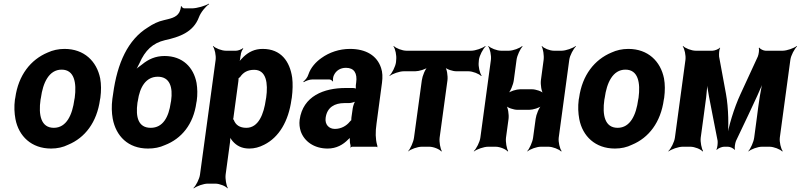

<svg xmlns="http://www.w3.org/2000/svg" viewBox="-20 -807 4404 1056"><path d="M64 -269 62 -259C57 -220 59 -185 65 -152C83 -58 153 10 261 10C295 10 327 3 355 -11C447 -49 513 -134 530 -259L532 -269C537 -308 537 -343 531 -376C512 -470 443 -538 335 -538C301 -538 270 -531 242 -518C149 -479 81 -394 64 -269ZM391 -269 389 -259C378 -176 346 -104 276 -104C205 -104 191 -175 203 -259L205 -269C216 -351 249 -424 319 -424C389 -424 402 -352 391 -269Z M747 -459C778 -530 820 -570 887 -586C965 -603 1043 -629 1074 -712C1084 -739 1111 -772 1130 -784L1129 -787C1110 -775 1063 -761 1035 -761H995C987 -761 980 -767 979 -773L975 -772C976 -766 970 -746 966 -739C950 -709 912 -704 881 -696C849 -689 821 -675 793 -656C684 -589 625 -461 602 -290L598 -263C593 -224 594 -187 600 -154C618 -59 684 10 794 10C828 10 859 4 887 -9C978 -44 1044 -123 1060 -242L1062 -252C1067 -287 1066 -320 1061 -351C1045 -436 985 -499 885 -499C835 -499 796 -481 762 -453C747 -443 726 -426 718 -416L721 -414C729 -424 740 -443 747 -459ZM921 -252 919 -242C908 -163 876 -104 809 -104C741 -104 725 -162 736 -242L738 -252C749 -329 783 -385 848 -385C913 -385 932 -329 921 -252Z M1303 -500 1304 -503C1304 -514 1311 -533 1318 -539L1316 -542C1309 -536 1290 -528 1278 -528H1223C1199 -528 1164 -542 1153 -554L1151 -552C1161 -539 1169 -502 1166 -478L1080 153C1077 177 1058 214 1044 227L1046 229C1061 217 1099 203 1123 203H1164C1188 203 1222 217 1231 229L1233 227C1225 214 1218 177 1221 153L1245 -24C1247 -37 1247 -54 1243 -62L1240 -60C1243 -52 1253 -38 1260 -30C1281 -6 1309 10 1351 10C1379 10 1406 3 1433 -11C1515 -52 1567 -141 1583 -259L1585 -270C1590 -310 1591 -347 1587 -380C1574 -469 1526 -538 1425 -538C1380 -538 1348 -521 1320 -495C1311 -486 1295 -470 1291 -461L1294 -460C1299 -469 1302 -487 1303 -500ZM1335 -104C1298 -104 1276 -120 1266 -147C1265 -149 1260 -155 1259 -154L1262 -151C1263 -152 1265 -165 1265 -168L1291 -360C1291 -363 1293 -377 1292 -378L1289 -375C1290 -374 1299 -382 1301 -384C1318 -409 1342 -423 1378 -423C1445 -423 1455 -349 1444 -270L1442 -259C1431 -180 1402 -104 1335 -104Z M2051 -128 2081 -352C2085 -383 2084 -410 2076 -433C2054 -501 1993 -538 1905 -538C1846 -538 1791 -519 1748 -488C1718 -467 1689 -436 1676 -397C1672 -382 1658 -365 1648 -358L1651 -355C1660 -362 1683 -370 1698 -370H1791C1799 -370 1807 -364 1809 -359L1812 -361C1810 -366 1812 -383 1815 -390C1827 -419 1852 -434 1883 -434C1928 -434 1946 -404 1939 -353L1937 -338C1936 -331 1937 -318 1940 -314L1942 -317C1939 -321 1928 -323 1922 -323H1881C1762 -323 1646 -279 1628 -148C1625 -125 1628 -104 1634 -85C1653 -30 1707 10 1782 10C1830 10 1867 -11 1895 -40C1900 -44 1906 -50 1908 -54L1905 -55C1903 -51 1904 -43 1904 -37C1904 -26 1905 -16 1908 -7C1909 -5 1908 1 1907 3L1908 5C1909 3 1914 0 1917 0H2049C2051 0 2054 2 2055 3L2057 1C2056 0 2054 -2 2054 -4C2054 -5 2056 -7 2056 -7L2054 -10C2045 -43 2044 -80 2051 -128ZM1771 -159C1779 -218 1822 -240 1874 -240H1899C1911 -240 1934 -246 1942 -253L1938 -256C1930 -249 1922 -225 1920 -211L1913 -162C1913 -159 1911 -145 1913 -143L1915 -146C1913 -148 1906 -141 1904 -138C1886 -115 1856 -98 1822 -98C1789 -98 1766 -122 1771 -159Z M2613 -465 2614 -478C2617 -502 2637 -539 2651 -552L2649 -554C2634 -542 2595 -528 2571 -528H2216C2192 -528 2157 -542 2146 -554L2144 -552C2154 -539 2162 -502 2159 -478L2158 -465C2155 -441 2136 -404 2122 -391L2123 -389C2138 -401 2177 -415 2201 -415H2264C2284 -415 2322 -426 2336 -439L2334 -441C2319 -429 2303 -389 2300 -365L2257 -50C2254 -26 2237 11 2225 24V26C2238 14 2276 0 2300 0H2341C2365 0 2398 14 2407 26L2410 24C2402 11 2395 -26 2398 -50L2441 -365C2444 -389 2438 -429 2427 -441L2425 -439C2435 -426 2470 -415 2490 -415H2556C2580 -415 2615 -401 2626 -389L2629 -391C2619 -404 2610 -441 2613 -465Z M3053 -50 3111 -478C3114 -502 3134 -539 3148 -552L3146 -554C3131 -542 3092 -528 3068 -528H3027C3003 -528 2970 -542 2961 -554L2959 -552C2967 -539 2973 -502 2970 -478L2955 -366C2952 -342 2958 -302 2969 -290L2971 -292C2961 -305 2926 -316 2906 -316H2841C2821 -316 2784 -305 2770 -292L2772 -290C2787 -302 2803 -342 2806 -366L2821 -478C2824 -502 2842 -539 2854 -552L2852 -554C2839 -542 2802 -528 2778 -528H2737C2713 -528 2678 -542 2667 -554L2665 -552C2675 -539 2683 -502 2680 -478L2622 -50C2619 -26 2600 11 2586 24L2587 26C2602 14 2641 0 2665 0H2706C2730 0 2763 14 2772 26L2775 24C2767 11 2760 -26 2763 -50L2777 -153C2780 -177 2774 -217 2763 -229L2761 -227C2771 -214 2806 -203 2826 -203H2891C2911 -203 2948 -214 2962 -227L2960 -229C2945 -217 2929 -177 2926 -153L2912 -50C2909 -26 2892 11 2880 24L2881 26C2894 14 2931 0 2955 0H2996C3020 0 3055 14 3066 26L3069 24C3059 11 3050 -26 3053 -50Z M3165 -269 3163 -259C3158 -220 3160 -185 3166 -152C3184 -58 3254 10 3362 10C3396 10 3428 3 3456 -11C3548 -49 3614 -134 3631 -259L3633 -269C3638 -308 3638 -343 3632 -376C3613 -470 3544 -538 3436 -538C3402 -538 3371 -531 3343 -518C3250 -479 3182 -394 3165 -269ZM3492 -269 3490 -259C3479 -176 3447 -104 3377 -104C3306 -104 3292 -175 3304 -259L3306 -269C3317 -351 3350 -424 3420 -424C3490 -424 3503 -352 3492 -269Z M3973 -290 3935 -496C3934 -508 3935 -535 3941 -543L3939 -545C3934 -537 3910 -528 3898 -528H3807C3783 -528 3748 -542 3737 -554L3735 -552C3745 -539 3753 -502 3750 -478L3692 -50C3689 -26 3670 11 3656 24L3657 26C3672 14 3711 0 3735 0H3777C3801 0 3835 14 3844 26L3847 24C3839 11 3831 -26 3834 -50L3849 -160C3858 -229 3873 -320 3870 -371L3866 -370C3869 -319 3888 -235 3900 -170L3927 -32C3928 -20 3926 7 3920 15L3923 17C3928 9 3951 0 3962 0H3984C3995 0 4016 9 4019 17L4022 15C4019 7 4023 -20 4028 -32L4095 -173C4126 -240 4168 -325 4185 -378L4181 -379C4164 -326 4152 -233 4143 -162L4128 -50C4125 -26 4108 11 4096 24L4097 26C4110 14 4147 0 4171 0H4212C4236 0 4271 14 4282 26L4285 24C4275 11 4266 -26 4269 -50L4327 -478C4330 -502 4350 -539 4364 -552L4362 -554C4347 -542 4308 -528 4284 -528H4191C4180 -528 4160 -537 4157 -545L4153 -543C4157 -535 4153 -508 4148 -496L4053 -290C4017 -213 3985 -106 3977 -44H3981C3989 -106 3987 -213 3973 -290Z"/></svg>

Font: Asimov
Style: EdgeNarIt
Weight: 500
Designer: Google
Version: Version 2.000980: 2014